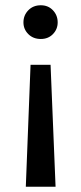

<svg xmlns="http://www.w3.org/2000/svg" viewBox="-20 -555 308 729"><path d="M78 154 96 -309H172L191 154ZM135 -407Q106 -407 87.5 -425.5Q69 -444 69 -470Q69 -497 87.5 -516Q106 -535 135 -535Q163 -535 181 -516Q199 -497 199 -470Q199 -444 181 -425.5Q163 -407 135 -407Z"/></svg>

Font: Montserrat Medium
Style: Regular
Weight: 500
Designer: Julieta Ulanovsky
Foundry: Julieta Ulanovsky
Version: Version 9.000; ttfautohint (v1.8.4.7-5d5b)